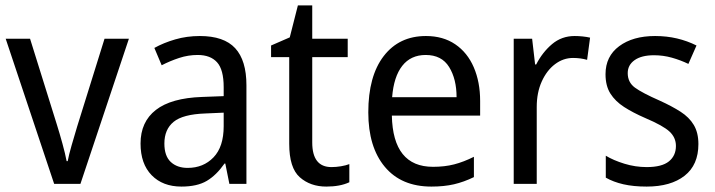

<svg xmlns="http://www.w3.org/2000/svg" viewBox="-20 -730 2640 709"><path d="M180 -51 1 -587H91L190 -270Q200 -238 210.5 -200Q221 -162 226 -135H230Q234 -157 244.5 -193.5Q255 -230 265 -263L366 -587H456L277 -51Z M718 -597Q807 -597 848.5 -552Q890 -507 890 -415V-51H827L812 -126H809Q779 -83 743.5 -62Q708 -41 650 -41Q581 -41 540 -83Q499 -125 499 -200Q499 -280 555.5 -324Q612 -368 726 -372L806 -375V-408Q806 -473 781.5 -500Q757 -527 710 -527Q675 -527 641.5 -516Q608 -505 577 -489L550 -553Q584 -572 627 -584.5Q670 -597 718 -597ZM738 -311Q655 -308 621 -280Q587 -252 587 -200Q587 -154 610.5 -132Q634 -110 673 -110Q731 -110 768.5 -149Q806 -188 806 -264V-314Z M1204 -113Q1221 -113 1239 -116Q1257 -119 1270 -124V-57Q1236 -41 1185 -41Q1126 -41 1087 -75.5Q1048 -110 1048 -199V-519H981V-562L1050 -592L1080 -710H1133V-587H1264V-519H1133V-204Q1133 -113 1204 -113Z M1553 -597Q1616 -597 1661 -566.5Q1706 -536 1729.5 -481.5Q1753 -427 1753 -357V-303H1427Q1431 -114 1579 -114Q1622 -114 1657 -123Q1692 -132 1730 -151V-76Q1693 -58 1656.5 -49.5Q1620 -41 1573 -41Q1462 -41 1401 -114Q1340 -187 1340 -315Q1340 -449 1397 -523Q1454 -597 1553 -597ZM1552 -527Q1497 -527 1465.5 -487Q1434 -447 1428 -371H1666Q1666 -438 1638.5 -482.5Q1611 -527 1552 -527Z M2102 -597Q2116 -597 2131 -595.5Q2146 -594 2159 -591L2148 -509Q2124 -516 2096 -516Q2060 -516 2029.5 -493Q1999 -470 1980.5 -429Q1962 -388 1962 -335V-51H1877V-587H1945L1956 -492H1960Q1983 -537 2018.5 -567Q2054 -597 2102 -597Z M2559 -198Q2559 -121 2508 -81Q2457 -41 2368 -41Q2319 -41 2282 -49.5Q2245 -58 2217 -74V-155Q2245 -138 2285.5 -125.5Q2326 -113 2368 -113Q2424 -113 2450 -134Q2476 -155 2476 -191Q2476 -222 2452.5 -244Q2429 -266 2363 -294Q2317 -314 2284.5 -335Q2252 -356 2234 -384.5Q2216 -413 2216 -456Q2216 -522 2266.5 -559.5Q2317 -597 2399 -597Q2442 -597 2480 -588Q2518 -579 2552 -562L2522 -494Q2493 -508 2461 -517Q2429 -526 2395 -526Q2349 -526 2323.5 -508Q2298 -490 2298 -460Q2298 -426 2324.5 -406.5Q2351 -387 2417 -358Q2461 -338 2493 -317.5Q2525 -297 2542 -268.5Q2559 -240 2559 -198Z"/></svg>

Font: Noto Sans Tamil UI SemiCondensed
Style: Regular
Weight: 400
Width: 4
Designer: Jelle Bosma - Monotype Design Team
Foundry: Monotype Imaging Inc.
Version: Version 2.004; ttfautohint (v1.8.4.7-5d5b)